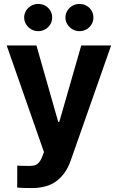

<svg xmlns="http://www.w3.org/2000/svg" viewBox="-20 -763 602 982"><path d="M68 196.4 68.3 83.9Q74.4 84.3 80.3 84.7Q86.3 85 92.6 85Q106.3 85.6 126.7 85.7Q144.2 85.7 155.8 82.9Q167.4 80.1 177.7 69.6Q187.9 59 196.3 37.2L204.9 14.8L14.2 -530.4H166.4L277.8 -139.6H283.3L395.5 -530.4H548.4L341.6 58.3Q317.8 126.2 269.8 162.5Q221.9 198.9 141.6 198.9Q94.2 198.9 68 196.4ZM103.6 -673.3Q103.6 -692.3 113.5 -708.4Q123.4 -724.5 139.8 -733.7Q156.1 -742.9 175.6 -742.9Q195.2 -742.9 211.6 -733.7Q228 -724.5 237.4 -708.5Q246.8 -692.5 246.8 -673.3Q246.8 -654.5 237.4 -638.6Q228 -622.6 211.6 -613.1Q195.2 -603.6 175.6 -603.6Q156.2 -603.6 139.8 -613.1Q123.4 -622.6 113.5 -638.6Q103.6 -654.6 103.6 -673.3ZM314.6 -673.3Q314.6 -692.3 324.5 -708.4Q334.4 -724.5 350.7 -733.7Q367 -742.9 386.5 -742.9Q406 -742.9 422.4 -733.7Q438.9 -724.5 448.3 -708.4Q457.7 -692.3 457.7 -673.3Q457.7 -654.5 448.3 -638.6Q438.9 -622.6 422.4 -613.1Q406 -603.6 386.5 -603.6Q367.1 -603.6 350.8 -613.1Q334.4 -622.6 324.5 -638.6Q314.6 -654.6 314.6 -673.3Z"/></svg>

Font: Pretendard Variable
Style: Regular
Weight: 400
Designer: Base glyphs from Inter by Rasmus Andersson; Hangul glyphs from Noto Sans CJK(Source Han Sans) by Jang Soo-young and Kang
Foundry: Kil Hyung-jin
Version: Version 1.100;FEAKit 1.0